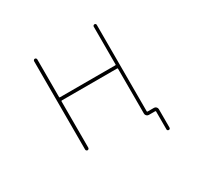

<svg xmlns="http://www.w3.org/2000/svg" viewBox="-183 -971 1365 1325"><g transform="rotate(-30 500.0 -308.5)"><path d="M788.1 124V-18.6Q788.1 -23.4 783.2 -23.4H732.4Q722.7 -23.4 715.3 -30.8Q708 -38.1 708 -47.9V-405.3Q708 -410.2 704.1 -410.2H262.7Q257.8 -410.2 257.8 -405.3V-36.1Q257.8 -31.2 253.9 -27.3Q250 -23.4 245.1 -23.4Q240.2 -23.4 236.3 -27.3Q232.4 -31.2 232.4 -36.1V-740.2Q232.4 -745.1 236.3 -749Q240.2 -752.9 245.1 -752.9Q250 -752.9 253.9 -749Q257.8 -745.1 257.8 -740.2V-439.5Q257.8 -435.5 262.7 -435.5H704.1Q708 -435.5 708 -439.5V-741.2Q708 -746.1 711.9 -749.5Q715.8 -752.9 720.7 -752.9Q725.6 -752.9 729 -749.5Q732.4 -746.1 732.4 -741.2V-52.7Q732.4 -47.9 737.3 -47.9H788.1Q797.9 -47.9 805.2 -40.5Q812.5 -33.2 812.5 -23.4V124Q812.5 128.9 809.1 132.3Q805.7 135.7 800.3 135.7Q794.9 135.7 791.5 132.3Q788.1 128.9 788.1 124Z"/></g></svg>

Font: Rounded-X Mgen+ 1m thin
Style: Regular
Weight: 100
Designer: [Source Han Sans]
Ryoko NISHIZUKA  (kana & ideographs); Paul D. Hunt (Latin, Greek & Cyrillic); Wenlong ZHANG  (bopomofo
Version: Version 1.059.20150602